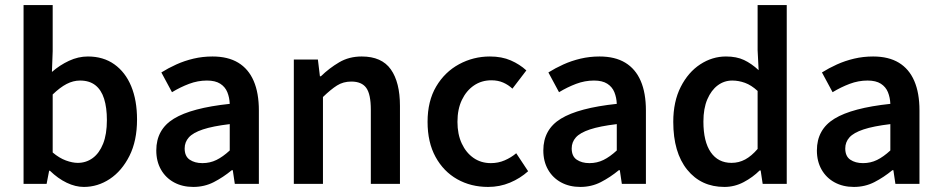

<svg xmlns="http://www.w3.org/2000/svg" viewBox="-20 -726 3715 758"><path d="M311 12Q278 12 243.5 -4.5Q209 -21 177 -52H174L164 0H73V-706H188V-524L185 -442Q216 -469 252.5 -486Q289 -503 327 -503Q388 -503 431.5 -472Q475 -441 498 -385.5Q521 -330 521 -254Q521 -170 491 -110.5Q461 -51 413.5 -19.5Q366 12 311 12ZM287 -83Q320 -83 346 -102Q372 -121 387 -158.5Q402 -196 402 -252Q402 -301 391 -336Q380 -371 356.5 -389.5Q333 -408 296 -408Q269 -408 243 -394.5Q217 -381 188 -353V-124Q214 -102 240 -92.5Q266 -83 287 -83Z M743 12Q700 12 667 -6Q634 -24 615.5 -56.5Q597 -89 597 -132Q597 -215 666.5 -257.5Q736 -300 887 -316Q886 -341 877.5 -362Q869 -383 849.5 -395.5Q830 -408 797 -408Q761 -408 726.5 -395Q692 -382 659 -362L617 -440Q644 -457 676 -471.5Q708 -486 744 -494.5Q780 -503 819 -503Q880 -503 920.5 -478.5Q961 -454 981.5 -406.5Q1002 -359 1002 -290V0H907L899 -54H895Q861 -26 824 -7Q787 12 743 12ZM779 -82Q809 -82 834.5 -94.5Q860 -107 887 -132V-236Q820 -228 781 -215Q742 -202 725.5 -183.5Q709 -165 709 -140Q709 -109 729 -95.5Q749 -82 779 -82Z M1140 0V-491H1235L1243 -425H1247Q1280 -457 1319 -480Q1358 -503 1408 -503Q1487 -503 1523 -452Q1559 -401 1559 -308V0H1444V-293Q1444 -354 1426 -379Q1408 -404 1367 -404Q1335 -404 1310.5 -388.5Q1286 -373 1255 -343V0Z M1907 12Q1839 12 1785 -18.5Q1731 -49 1699.5 -106.5Q1668 -164 1668 -245Q1668 -327 1702 -384.5Q1736 -442 1792.5 -472.5Q1849 -503 1914 -503Q1961 -503 1996.5 -487.5Q2032 -472 2058 -448L2003 -376Q1987 -391 1966.5 -400Q1946 -409 1920 -409Q1881 -409 1851 -388.5Q1821 -368 1803.5 -331.5Q1786 -295 1786 -245Q1786 -196 1803 -159.5Q1820 -123 1849.5 -102.5Q1879 -82 1918 -82Q1947 -82 1972.5 -93Q1998 -104 2018 -121L2065 -50Q2034 -22 1993.5 -5Q1953 12 1907 12Z M2271 12Q2228 12 2195 -6Q2162 -24 2143.5 -56.5Q2125 -89 2125 -132Q2125 -215 2194.5 -257.5Q2264 -300 2415 -316Q2414 -341 2405.5 -362Q2397 -383 2377.5 -395.5Q2358 -408 2325 -408Q2289 -408 2254.5 -395Q2220 -382 2187 -362L2145 -440Q2172 -457 2204 -471.5Q2236 -486 2272 -494.5Q2308 -503 2347 -503Q2408 -503 2448.5 -478.5Q2489 -454 2509.5 -406.5Q2530 -359 2530 -290V0H2435L2427 -54H2423Q2389 -26 2352 -7Q2315 12 2271 12ZM2307 -82Q2337 -82 2362.5 -94.5Q2388 -107 2415 -132V-236Q2348 -228 2309 -215Q2270 -202 2253.5 -183.5Q2237 -165 2237 -140Q2237 -109 2257 -95.5Q2277 -82 2307 -82Z M2840 12Q2748 12 2693 -56Q2638 -124 2638 -245Q2638 -325 2667.5 -383Q2697 -441 2744.5 -472Q2792 -503 2846 -503Q2888 -503 2917.5 -489Q2947 -475 2975 -449L2971 -528V-706H3086V0H2991L2983 -53H2979Q2952 -26 2916 -7Q2880 12 2840 12ZM2868 -83Q2897 -83 2922 -96.5Q2947 -110 2971 -138V-367Q2946 -390 2921 -399Q2896 -408 2871 -408Q2839 -408 2813.5 -389Q2788 -370 2772.5 -334Q2757 -298 2757 -246Q2757 -167 2786 -125Q2815 -83 2868 -83Z M3351 12Q3308 12 3275 -6Q3242 -24 3223.5 -56.5Q3205 -89 3205 -132Q3205 -215 3274.5 -257.5Q3344 -300 3495 -316Q3494 -341 3485.5 -362Q3477 -383 3457.5 -395.5Q3438 -408 3405 -408Q3369 -408 3334.5 -395Q3300 -382 3267 -362L3225 -440Q3252 -457 3284 -471.5Q3316 -486 3352 -494.5Q3388 -503 3427 -503Q3488 -503 3528.5 -478.5Q3569 -454 3589.5 -406.5Q3610 -359 3610 -290V0H3515L3507 -54H3503Q3469 -26 3432 -7Q3395 12 3351 12ZM3387 -82Q3417 -82 3442.5 -94.5Q3468 -107 3495 -132V-236Q3428 -228 3389 -215Q3350 -202 3333.5 -183.5Q3317 -165 3317 -140Q3317 -109 3337 -95.5Q3357 -82 3387 -82Z"/></svg>

Font: Source Sans 3 ExtraLight SemiBold
Style: Regular
Weight: 600
Version: Version 3.052;hotconv 1.1.0;makeotfexe 2.6.0